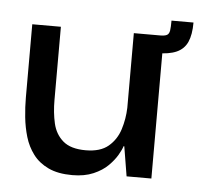

<svg xmlns="http://www.w3.org/2000/svg" viewBox="-41 -496 574 548"><g transform="rotate(5 246.0 -222.0)"><path d="M185 10Q144 10 116.5 -3Q89 -16 72.5 -38Q56 -60 48 -87Q40 -114 37 -143Q34 -172 34 -199V-409H116V-199Q116 -163 123 -132.5Q130 -102 152 -83Q174 -64 217 -64Q259 -64 282 -83.5Q305 -103 314.5 -133Q324 -163 325 -195V-409H411V0H340L326 -85H324Q321 -75 312 -59.5Q303 -44 287 -28Q271 -12 245.5 -1Q220 10 185 10ZM364 -358 365 -409H400Q414 -409 420 -412.5Q426 -416 427.5 -425.5Q429 -435 429 -454H492Q492 -419 482.5 -398Q473 -377 451.5 -367.5Q430 -358 394 -358Z"/></g></svg>

Font: Darker Grotesque SemiBold
Style: Regular
Weight: 600
Designer: Gabriel Lam
Foundry: TypeRant
Version: Version 1.000;gftools[0.9.28]